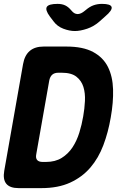

<svg xmlns="http://www.w3.org/2000/svg" viewBox="-23 -970 643 990"><path d="M73 0Q28 0 9.5 -22.5Q-9 -45 -1 -90L96 -640Q104 -685 130.5 -707.5Q157 -730 202 -730H319Q405 -730 457 -702Q509 -674 533.5 -625Q558 -576 560 -509Q562 -442 548 -364Q535 -288 510 -221.5Q485 -155 443 -106Q401 -57 339 -28.5Q277 0 190 0ZM164 -175Q160 -155 168.5 -145Q177 -135 197 -135H214Q262 -135 295.5 -156Q329 -177 351 -210.5Q373 -244 386 -286Q399 -328 406 -370Q413 -409 415 -449.5Q417 -490 407 -522Q397 -554 371 -574.5Q345 -595 295 -595H278Q258 -595 246.5 -585Q235 -575 231 -555ZM274 -950Q297 -950 313.5 -942Q330 -934 344 -917L345 -916Q359 -898 376.5 -897.5Q394 -897 415 -915L420 -919Q440 -936 460 -943Q480 -950 503 -950Q548 -950 552.5 -933.5Q557 -917 519 -885L491 -860Q462 -834 426.5 -822Q391 -810 363 -810Q335 -810 303.5 -822Q272 -834 253 -860L234 -885Q209 -919 218.5 -934.5Q228 -950 274 -950Z"/></svg>

Font: Maple Mono ExtraBold
Style: Italic
Weight: 800
Italic angle: -10°
Monospace: yes
Designer: subframe7536
Version: Version 7.200